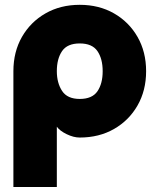

<svg xmlns="http://www.w3.org/2000/svg" viewBox="-20 -542 636 777"><path d="M34.2 -253.9Q34.2 -332 68.8 -392.6Q103.5 -453.1 164.1 -487.8Q224.6 -522.5 302.7 -522.5Q380.9 -522.5 441.4 -487.8Q502 -453.1 536.6 -392.6Q571.3 -332 571.3 -253.9Q571.3 -175.8 536.6 -115.2Q502 -54.7 441.4 -20Q380.9 14.6 302.7 14.6Q277.8 14.6 249.8 1Q221.7 -12.7 210 -29.3V214.8H34.2ZM210 -253.9Q210 -206.5 231.2 -174.1Q252.4 -141.6 302.7 -141.6Q353 -141.6 374.3 -172.6Q395.5 -203.6 395.5 -253.9Q395.5 -304.2 374.3 -335.2Q353 -366.2 302.7 -366.2Q252.4 -366.2 231.2 -335.2Q210 -304.2 210 -253.9Z"/></svg>

Font: Giphurs Black
Style: Regular
Weight: 900
Version: Version 0.920; ttfautohint (v1.8.4.7-5d5b)